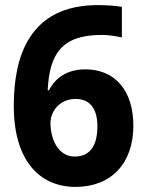

<svg xmlns="http://www.w3.org/2000/svg" viewBox="-20 -815 575 753"><path d="M34 -400C34 -183 137 -82 276 -82C417 -82 503 -175 503 -322C503 -460 431 -543 315 -543C244 -543 198 -511 172 -461H167C174 -600 219 -678 378 -678C404 -678 433 -674 458 -668V-788C433 -793 391 -795 364 -795C96 -795 34 -595 34 -400ZM273 -201C210 -201 178 -266 178 -333C178 -380 216 -427 276 -427C333 -427 362 -389 362 -319C362 -234 325 -201 273 -201Z"/></svg>

Font: Noto Sans Kannada UI SemiCondensed
Style: Bold
Weight: 700
Width: 4
Designer: Jelle Bosma - Monotype Design Team
Foundry: Monotype Imaging Inc.
Version: Version 2.005